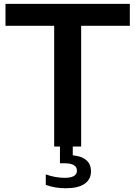

<svg xmlns="http://www.w3.org/2000/svg" viewBox="-20 -760 702 996"><path d="M261 0V-626H8.5V-740H653.5V-626H401V0ZM321.5 216.5Q265 216.5 217.5 199V144.5Q243 154 268 158.2Q293 162.5 315.5 162.5Q379 162.5 379 125.5Q379 87 315 87H291V-10H357.5V45.5Q452 55.5 452 129Q452 170.5 418.8 193.5Q385.5 216.5 321.5 216.5Z"/></svg>

Font: Encode Sans SmExp SmBold
Style: Regular
Weight: 600
Width: 6
Designer: Multiple Designers
Foundry: Impallari Type
Version: Version 3.002; ttfautohint (v1.8.3) -l 8 -r 50 -G 200 -x 14 